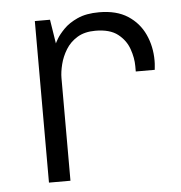

<svg xmlns="http://www.w3.org/2000/svg" viewBox="-43 -563 571 605"><g transform="rotate(-5 242.0 -260.5)"><path d="M88 0V-511H136L148 -435Q148 -436 155.5 -449Q163 -462 179.5 -479Q196 -496 223.5 -508.5Q251 -521 292 -521Q347 -521 382.5 -498Q418 -475 435.5 -437Q453 -399 453 -354Q453 -344 452 -335.5Q451 -327 451 -325H391V-342Q391 -368 381 -396.5Q371 -425 346 -444.5Q321 -464 275 -464Q241 -464 218 -450Q195 -436 181.5 -414Q168 -392 162 -368Q156 -344 156 -325V0Z"/></g></svg>

Font: Chivo ExtraLight
Style: Regular
Weight: 250
Designer: Hector Gatti
Foundry: Omnibus-Type
Version: Version 2.002